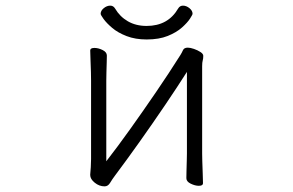

<svg xmlns="http://www.w3.org/2000/svg" viewBox="-20 -650 1040 681"><path d="M663 -601Q663 -598 654 -584Q645 -570 625.5 -552.5Q606 -535 575 -522.5Q544 -510 500 -510Q460 -510 429 -522Q398 -534 378 -551Q358 -568 347.5 -582.5Q337 -597 337 -601Q337 -612 348 -621Q359 -630 371 -630Q382 -630 388 -620Q405 -591 433.5 -574.5Q462 -558 500 -558Q576 -558 612 -620Q618 -630 629 -630Q641 -630 652 -621Q663 -612 663 -601ZM643 -395Q610 -343 566 -278Q522 -213 475.5 -147.5Q429 -82 387 -26Q378 -14 370.5 -1.5Q363 11 351 11Q332 11 316 -2Q300 -15 300 -29V-31Q301 -40 302 -57Q303 -74 303 -86V-364Q303 -374 302.5 -395Q302 -416 301 -438Q300 -460 300 -471Q300 -480 315 -480Q329 -480 344 -472.5Q359 -465 359 -453Q359 -445 358.5 -428.5Q358 -412 357.5 -394Q357 -376 357 -364V-78Q396 -128 441 -191Q486 -254 532.5 -322Q579 -390 620 -455Q625 -463 629 -472Q633 -481 646 -481Q655 -481 668 -476.5Q681 -472 691 -465.5Q701 -459 701 -452Q701 -442 699 -435.5Q697 -429 697 -415V-106Q697 -100 697.5 -79Q698 -58 699 -35Q700 -12 700 0Q700 9 685 9Q672 9 656.5 1.5Q641 -6 641 -18Q641 -26 641.5 -44.5Q642 -63 642.5 -81Q643 -99 643 -106Z"/></svg>

Font: Moon Stars Kai T HW Light
Style: Regular
Weight: 300
Designer: GuiWonder
Version: Version 1.101